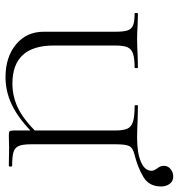

<svg xmlns="http://www.w3.org/2000/svg" viewBox="4 -640 648 696"><g transform="rotate(90 328.0 -292.0)"><path d="M95 -127V-387Q95 -417 90 -431Q85 -445 71.5 -450.5Q58 -456 29 -456Q27 -456 27 -462Q27 -468 29 -468L68 -467Q102 -465 120 -465Q145 -465 183 -467L225 -468Q227 -468 227 -462Q227 -456 225 -456Q191 -456 174 -450Q157 -444 151 -429.5Q145 -415 145 -385V-163Q145 -13 283 -13Q334 -13 379 -37Q424 -61 478 -120L487 -113Q428 -48 373.5 -18Q319 12 260 12Q187 12 141 -26Q95 -64 95 -127ZM453 -19V-385Q453 -415 446.5 -429.5Q440 -444 421.5 -450Q403 -456 364 -456Q361 -456 361 -462Q361 -468 364 -468L411 -467Q453 -465 480 -465Q535 -465 567 -479Q599 -493 599 -517Q599 -523 596.5 -528Q594 -533 591 -537Q587 -542 584 -548Q581 -554 581 -561Q581 -577 593 -586.5Q605 -596 620 -596Q637 -596 646.5 -583Q656 -570 656 -552Q656 -508 621 -487.5Q586 -467 542 -456Q516 -450 509.5 -436.5Q503 -423 503 -387V-81Q503 -51 509 -36.5Q515 -22 531 -17Q547 -12 581 -12Q584 -12 584 -6Q584 0 581 0L516 -1L471 0Q459 0 456 -3Q453 -6 453 -19Z"/></g></svg>

Font: Cormorant Unicase Light
Style: Regular
Weight: 300
Designer: Christian Thalmann (Catharsis Fonts)
Foundry: Catharsis Fonts
Version: Version 4.000